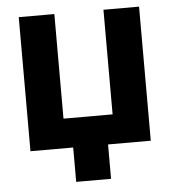

<svg xmlns="http://www.w3.org/2000/svg" viewBox="-50 -593 701 779"><g transform="rotate(-5 300.0 -203.0)"><path d="M55 0V-546H200V-120H400V-546H545V0ZM229 140V-30H371V140Z"/></g></svg>

Font: Noto Sans Mono
Style: Bold
Weight: 700
Designer: Monotype Design Team
Foundry: Monotype Imaging Inc.
Version: Version 2.014